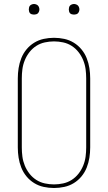

<svg xmlns="http://www.w3.org/2000/svg" viewBox="-20 -932 540 960"><path d="M250 8Q224 8 198.5 2.5Q173 -3 151 -16.5Q129 -30 112.5 -50Q96 -70 86.5 -94Q77 -118 73 -143.5Q69 -169 69 -195V-540Q69 -566 73 -591.5Q77 -617 86.5 -641Q96 -665 112.5 -685Q129 -705 151 -718.5Q173 -732 198.5 -737.5Q224 -743 250 -743Q276 -743 301.5 -737.5Q327 -732 349 -718.5Q371 -705 387.5 -685Q404 -665 413.5 -641Q423 -617 427 -591.5Q431 -566 431 -540V-195Q431 -169 427 -143.5Q423 -118 413.5 -94Q404 -70 387.5 -50Q371 -30 349 -16.5Q327 -3 301.5 2.5Q276 8 250 8ZM250 -10Q273 -10 296 -15Q319 -20 338.5 -32.5Q358 -45 372.5 -63.5Q387 -82 396 -104Q405 -126 408 -149Q411 -172 411 -195V-540Q411 -563 408 -586Q405 -609 396 -631Q387 -653 372.5 -671.5Q358 -690 338.5 -702.5Q319 -715 296 -720Q273 -725 250 -725Q227 -725 204 -720Q181 -715 161.5 -702.5Q142 -690 127.5 -671.5Q113 -653 104 -631Q95 -609 92 -586Q89 -563 89 -540V-195Q89 -172 92 -149Q95 -126 104 -104Q113 -82 127.5 -63.5Q142 -45 161.5 -32.5Q181 -20 204 -15Q227 -10 250 -10ZM350 -859Q345 -859 339.5 -860.5Q334 -862 330.5 -865.5Q327 -869 325.5 -874.5Q324 -880 324 -885Q324 -890 325.5 -895.5Q327 -901 330.5 -904.5Q334 -908 339.5 -910Q345 -912 350 -912Q355 -912 360.5 -910Q366 -908 369.5 -904.5Q373 -901 375 -895.5Q377 -890 377 -885Q377 -880 375 -874.5Q373 -869 369.5 -865.5Q366 -862 360.5 -860.5Q355 -859 350 -859ZM150 -859Q145 -859 139.5 -860.5Q134 -862 130.5 -865.5Q127 -869 125.5 -874.5Q124 -880 124 -885Q124 -890 125.5 -895.5Q127 -901 130.5 -904.5Q134 -908 139.5 -910Q145 -912 150 -912Q155 -912 160.5 -910Q166 -908 169.5 -904.5Q173 -901 175 -895.5Q177 -890 177 -885Q177 -880 175 -874.5Q173 -869 169.5 -865.5Q166 -862 160.5 -860.5Q155 -859 150 -859Z"/></svg>

Font: Iosevka Curly Slab Thin
Style: Regular
Weight: 100
Monospace: yes
Designer: Belleve Invis
Foundry: Belleve Invis
Version: Version 22.1.2; ttfautohint (v1.8.4)